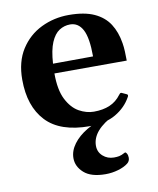

<svg xmlns="http://www.w3.org/2000/svg" viewBox="-83 -560 711 864"><g transform="rotate(-10 272.5 -128.0)"><path d="M296.9 14.2Q162.1 14.2 97.9 -54.2Q33.7 -122.6 33.7 -244.6Q33.7 -326.2 69.3 -382.1Q105 -438 163.6 -466.6Q222.2 -495.1 290 -495.1Q361.3 -495.1 406 -474.6Q450.7 -454.1 474.6 -417Q498.5 -379.9 506.8 -328.1Q509.8 -310.5 510.7 -289.3Q511.7 -268.1 511.7 -247.6L181.2 -247.1Q181.2 -171.4 203.6 -127.7Q226.1 -84 259.5 -65.4Q293 -46.9 326.7 -46.9Q368.7 -46.9 399.4 -60.1Q430.2 -73.2 451.2 -101.6Q453.6 -104 455.8 -106.9Q458 -109.9 462.9 -108.9L485.4 -98.6Q490.2 -96.7 490.2 -92.8Q490.2 -90.8 489.5 -88.6Q488.8 -86.4 487.3 -84.5Q463.4 -41 416.5 -13.4Q369.6 14.2 296.9 14.2ZM182.6 -291.5 365.7 -292.5Q365.7 -377.4 345.9 -414.8Q326.2 -452.1 288.6 -452.1Q261.7 -452.1 239 -437.5Q216.3 -422.9 201.4 -387.9Q186.5 -353 182.6 -291.5ZM403.8 -29.3 415.5 -17.1Q308.6 34.7 308.6 106Q308.6 134.8 329.6 153.3Q350.6 171.9 379.9 171.9Q393.6 171.9 403.8 169.9Q414.1 168 431.2 158.7Q435.1 156.7 439.9 164.6Q444.8 172.4 444.8 184.1Q444.8 200.2 432.6 209.5Q416 222.7 387.7 231Q359.4 239.3 330.1 239.3Q263.7 239.3 231.4 210.4Q199.2 181.6 199.2 143.6Q199.2 109.9 222.2 78.9Q245.1 47.9 285.6 23.9Q326.2 0 377.9 -11.2Z"/></g></svg>

Font: Gelasio SemiBold
Style: Regular
Weight: 600
Designer: Eben Sorkin
Foundry: Eben Sorkin
Version: Version 1.008